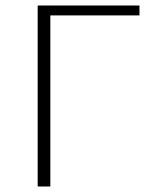

<svg xmlns="http://www.w3.org/2000/svg" viewBox="-20 -678 553 698"><path d="M117 0V-658H163V0ZM138 -622V-658H487V-622Z"/></svg>

Font: Ysabeau ExtraLight
Style: Regular
Weight: 250
Designer: Christian Thalmann (Catharsis Fonts)
Version: Version 2.002